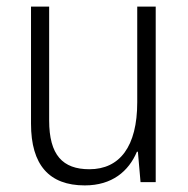

<svg xmlns="http://www.w3.org/2000/svg" viewBox="-20 -552 570 582"><path d="M237 10C320 10 370 -33 395 -92H398L406 0H452V-532H396V-242C396 -108 343 -39 251 -39C170 -39 129 -82 129 -187V-532H74V-177C74 -52 129 10 237 10Z"/></svg>

Font: Noto Sans Mono Condensed Light
Style: Regular
Weight: 300
Width: 3
Designer: Monotype Design Team
Foundry: Monotype Imaging Inc.
Version: Version 2.014